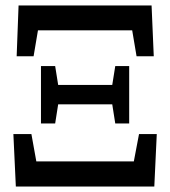

<svg xmlns="http://www.w3.org/2000/svg" viewBox="-20 -683 624 703"><path d="M38 0 29 -192H95L113 -92H470L489 -192H554L545 0ZM402 -231 391 -301H193L182 -231H130V-441H182L193 -372H391L402 -441H453V-231ZM41 -477 48 -663H535L543 -477H480L464 -572H119L103 -477Z"/></svg>

Font: Source Serif Pro Semibold
Style: Regular
Weight: 600
Designer: Frank Grießhammer
Foundry: Adobe Systems Incorporated
Version: Version 3.000;hotconv 1.0.109;makeotfexe 2.5.65596